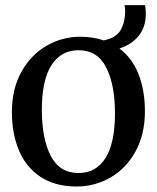

<svg xmlns="http://www.w3.org/2000/svg" viewBox="-20 -702 600 734"><path d="M534 -277Q534 -187.5 497.5 -122Q461 -56.5 401.2 -22.8Q341.5 11 273.5 11Q190.5 11 135 -25.8Q79.5 -62.5 52.5 -126.8Q25.5 -191 25.5 -273.5Q25.5 -362.5 62.2 -428Q99 -493.5 158.8 -527.5Q218.5 -561.5 286 -561.5Q335.5 -561.5 376.5 -547.5Q425.5 -558 442 -588.5Q458.5 -619 458.5 -659.5Q458.5 -673.5 456 -682.5H534.5Q537.5 -667.5 537.5 -650Q537.5 -599.5 511 -566Q484.5 -532.5 436.5 -516.5Q485.5 -480 509.8 -418Q534 -356 534 -277ZM419.5 -268.5Q419.5 -378 386 -444Q352.5 -510 280.5 -510Q213 -510 176.5 -452.5Q140 -395 140 -282Q140 -172 174 -106.2Q208 -40.5 280.5 -40.5Q347.5 -40.5 383.5 -98.2Q419.5 -156 419.5 -268.5Z"/></svg>

Font: Merriweather 12pt
Style: Regular
Weight: 400
Designer: Eben Sorkin
Foundry: Eben Sorkin
Version: Version 2.100